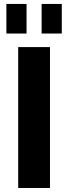

<svg xmlns="http://www.w3.org/2000/svg" viewBox="-20 -934 339 954"><path d="M228.3 -700V0H70.4V-700ZM111.9 -914.4V-767.4H11.7V-914.4ZM287 -914.4V-767.4H186.8V-914.4Z"/></svg>

Font: Pathway Extreme 8pt Thin
Style: Regular
Weight: 100
Designer: Eduardo Rodriguez Tunni
Foundry: Eduardo Rodriguez Tunni
Version: Version 1.000